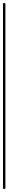

<svg xmlns="http://www.w3.org/2000/svg" viewBox="-20 -1260 56 1280"><path d="M0 -8H16V-1232H0ZM8 -16Q4 -16 2 -14Q0 -12 0 -8Q0 -4 2 -2Q4 0 8 0Q12 0 14 -2Q16 -4 16 -8Q16 -12 14 -14Q12 -16 8 -16ZM8 -1240Q4 -1240 2 -1238Q0 -1236 0 -1232Q0 -1228 2 -1226Q4 -1224 8 -1224Q12 -1224 14 -1226Q16 -1228 16 -1232Q16 -1236 14 -1238Q12 -1240 8 -1240Z"/></svg>

Font: Wavefont ExtraLight
Style: Regular
Weight: 250
Version: Version 3.004;gftools[0.9.33]